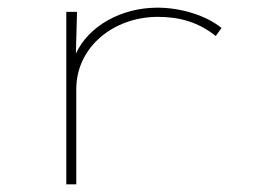

<svg xmlns="http://www.w3.org/2000/svg" viewBox="-20 -480 665 501"><path d="M153 1H179V-247C179 -358 277 -436 392 -436C449 -436 498 -422 543 -386L558 -407C518 -440 451 -460 391 -460C296 -460 211 -412 178 -340L181 -449H153Z"/></svg>

Font: Inconsolata Expanded ExtraLight
Style: Regular
Weight: 200
Width: 7
Monospace: yes
Designer: Raph Levien, Cyreal, Brenton Simpson
Foundry: Raph Levien, Cyreal, Google
Version: Version 3.100